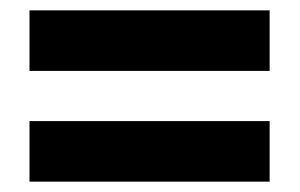

<svg xmlns="http://www.w3.org/2000/svg" viewBox="-20 -604 579 371"><path d="M37 -467H501V-584H37ZM37 -253H501V-370H37Z"/></svg>

Font: Noto Sans Malayalam UI SemiCondensed ExtraBold
Style: Regular
Weight: 800
Width: 4
Designer: Jelle Bosma - Monotype Design Team
Foundry: Monotype Imaging Inc.
Version: Version 2.104